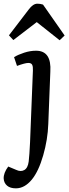

<svg xmlns="http://www.w3.org/2000/svg" viewBox="-67 -800 376 1049"><path d="M286.1 -606 258.8 -580.1 133.8 -679.2 5.9 -581.1 -18.1 -606.9 89.8 -748Q113.3 -779.8 137.2 -779.8Q153.3 -779.8 168 -774.9ZM196.8 -122.1Q193.8 -37.1 168.9 49.3Q144 135.7 106.9 181.2Q67.4 229 20 229Q-11.2 229 -28.3 214.4Q-45.4 199.7 -46.9 175.8Q-48.3 145.5 -22 109.9L21 127.9Q46.4 140.1 65.9 128.9Q85.4 117.7 89.8 82Q93.8 48.8 97.2 -22.9L112.8 -415Q113.8 -436.5 108.6 -446.3Q103.5 -456.1 87.9 -456.1Q70.3 -456.1 25.9 -439.9L9.8 -487.8Q32.2 -501.5 65.2 -512.2Q98.1 -522.9 129.9 -522.9Q215.3 -522.9 208 -408.2Z"/></svg>

Font: Literata Book Medium
Style: Italic
Weight: 500
Italic angle: -3°
Designer: Latin by Veronika Burian and Jose Scaglione. Greek by Irene Vlachou. Cyrillic by Vera Evstafieva
Foundry: TypeTogether
Version: Version 1.003;PS 001.003;hotconv 1.0.88;makeotf.lib2.5.64775